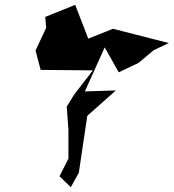

<svg xmlns="http://www.w3.org/2000/svg" viewBox="-20 -779 718 794"><path d="M615 -571 678 -601 447 -660 345 -619 291 -759 167 -709 171 -664 127 -570 148 -490 364 -488 286 -387 256 -338 263 -243V-123L226 -50L273 -5L306 -65L341 -300L459 -405L331 -401L413 -583L471 -480L553 -519Z"/></svg>

Font: Asimov Silicon
Style: Regular
Weight: 400
Designer: Google
Version: Version 2.000980; 2014